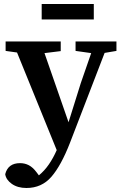

<svg xmlns="http://www.w3.org/2000/svg" viewBox="-20 -697 609 958"><path d="M357 -443V-490H561V-443L502 -433L329 16Q285 129 236.5 185Q188 241 112 241Q68 241 39 220.5Q10 200 6 172Q20 117 80 117Q104 117 124 127.5Q144 138 162 162L174 178Q202 155 224 123Q246 91 263 52L65 -435L8 -443V-490H283V-442L202 -432L322 -87L383 -282L435 -432ZM188 -600V-677H448V-600Z"/></svg>

Font: Source Serif 4 SmText Semibold
Style: Regular
Weight: 600
Designer: Frank Grießhammer
Foundry: Adobe
Version: Version 4.005;hotconv 1.1.0;makeotfexe 2.6.0